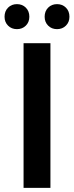

<svg xmlns="http://www.w3.org/2000/svg" viewBox="-20 -909 359 929"><path d="M94 -700H224V0H94ZM2 -828Q2 -855 19 -872Q36 -889 62 -889Q88 -889 105 -872Q122 -855 122 -828Q122 -802 105 -785Q88 -768 62 -768Q36 -768 19 -785Q2 -802 2 -828ZM196 -828Q196 -855 213 -872Q230 -889 256 -889Q282 -889 299 -872Q316 -855 316 -828Q316 -802 299 -785Q282 -768 256 -768Q230 -768 213 -785Q196 -802 196 -828Z"/></svg>

Font: mBank SemiBold
Style: Regular
Weight: 600
Designer: Julieta Ulanovsky
Foundry: Julieta Ulanovsky
Version: Version 7.200